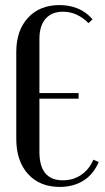

<svg xmlns="http://www.w3.org/2000/svg" viewBox="-20 -727 411 755"><path d="M44 -523Q44 -607 90 -657Q136 -707 214 -707Q253 -707 286 -693.5Q319 -680 344 -651L328 -636Q283 -681 228 -681Q183 -681 159 -653Q135 -625 135 -574V-361H289V-339H135V-130Q135 -18 227 -18Q268 -18 299.5 -39.5Q331 -61 347 -99L368 -90Q348 -42 308.5 -17Q269 8 215 8Q136 8 90 -43Q44 -94 44 -181Z"/></svg>

Font: Moniqa SemBd Heading
Style: Regular
Weight: 600
Designer: Rajesh Rajput
Foundry: Rajesh Rajput
Version: Version 1.000